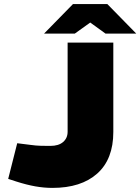

<svg xmlns="http://www.w3.org/2000/svg" viewBox="-20 -908 685 937"><path d="M236 9Q195 9 152.5 1.5Q110 -6 60 -22L20 -35L64 -209L128 -201Q156 -197 180 -196.5Q204 -196 226 -196Q266 -196 288 -215Q310 -234 310 -265V-700H533V-264Q533 -131 454.5 -61Q376 9 236 9ZM195 -744 336 -888H504L451 -820L345 -744ZM495 -744 390 -820 336 -888H504L645 -744Z"/></svg>

Font: REM Black
Style: Regular
Weight: 900
Designer: Octavio Pardo
Foundry: Ashler Design
Version: Version 1.005;gftools[0.9.28]